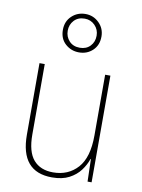

<svg xmlns="http://www.w3.org/2000/svg" viewBox="-90 -865 693 936"><g transform="rotate(10 256.5 -396.5)"><path d="M428 -528V0H408L405 -111H403Q393 -81 372.5 -53.5Q352 -26 318 -8Q284 10 233 10Q77 10 77 -174V-528H103V-179Q103 -94 137 -54.5Q171 -15 234 -15Q309 -15 355.5 -66.5Q402 -118 402 -227V-528ZM257 -613Q218 -613 189.5 -638.5Q161 -664 161 -708Q161 -750 189 -776.5Q217 -803 257 -803Q296 -803 324 -775.5Q352 -748 352 -708Q352 -665 324.5 -639Q297 -613 257 -613ZM257 -636Q289 -636 308.5 -656.5Q328 -677 328 -708Q328 -738 307.5 -759Q287 -780 257 -780Q224 -780 204.5 -759Q185 -738 185 -708Q185 -678 204.5 -657Q224 -636 257 -636Z"/></g></svg>

Font: Noto Sans Tamil SemiCondensed Thin
Style: Regular
Weight: 100
Width: 4
Designer: Jelle Bosma - Monotype Design Team
Foundry: Monotype Imaging Inc.
Version: Version 2.004; ttfautohint (v1.8.4.7-5d5b)